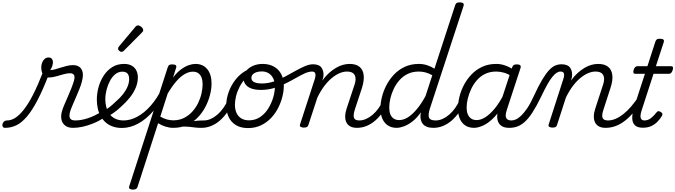

<svg xmlns="http://www.w3.org/2000/svg" viewBox="-191 -1055 5664 1610"><path d="M-148 17Q-163 17 -168 7.5Q-173 -2 -170.5 -14Q-168 -26 -157.5 -35.5Q-147 -45 -131 -45Q-97 -45 -62.5 -67Q-28 -89 10 -137.5Q48 -186 87.5 -263.5Q127 -341 170 -452L217 -427Q168 -300 123 -214Q78 -128 34.5 -77Q-9 -26 -54 -4.5Q-99 17 -148 17ZM423 17Q390 17 368.5 6Q347 -5 335 -25Q323 -45 322 -73Q321 -101 332 -133Q339 -155 351.5 -184Q364 -213 378.5 -246Q393 -279 406.5 -313Q420 -347 429 -377Q439 -414 428.5 -427.5Q418 -441 397 -441Q372 -441 341 -432Q310 -423 277.5 -414Q245 -405 216 -405Q196 -405 182 -416.5Q168 -428 161.5 -446.5Q155 -465 155 -489Q155 -510 162 -529Q169 -548 183 -560.5Q197 -573 216 -573Q235 -573 244 -561.5Q253 -550 253 -534Q253 -519 247 -500.5Q241 -482 230 -468Q246 -467 268.5 -473Q291 -479 317 -487.5Q343 -496 370 -502.5Q397 -509 422 -509Q451 -509 472.5 -495.5Q494 -482 501.5 -451Q509 -420 495 -369Q488 -341 474.5 -307.5Q461 -274 446.5 -240.5Q432 -207 419 -177Q406 -147 398 -123Q386 -82 396 -63.5Q406 -45 441 -45Q453 -45 458 -35.5Q463 -26 461 -14Q459 -2 449.5 7.5Q440 17 423 17Z M422 17Q406 17 401 7.5Q396 -2 400 -14Q404 -26 414.5 -35.5Q425 -45 441 -45Q490 -45 547 -64Q604 -83 661 -119Q670 -126 678.5 -121.5Q687 -117 692 -107Q697 -97 696.5 -86.5Q696 -76 687 -71Q639 -40 591.5 -20.5Q544 -1 501 8Q458 17 422 17Z M659 -113Q694 -131 725 -155Q756 -179 782 -205Q814 -232 839 -263.5Q864 -295 878 -327.5Q892 -360 892 -392Q892 -422 878.5 -438Q865 -454 834 -454Q822 -454 816.5 -464Q811 -474 812.5 -487Q814 -500 823.5 -509.5Q833 -519 850 -519Q888 -519 914 -504Q940 -489 952.5 -463.5Q965 -438 965 -406Q965 -362 947 -319Q929 -276 897 -236Q865 -196 824 -160Q794 -131 758.5 -106.5Q723 -82 685 -61Z M832 18Q788 18 753.5 5.5Q719 -7 694 -29.5Q669 -52 652.5 -82Q636 -112 628.5 -147.5Q621 -183 621 -220Q621 -272 635.5 -324.5Q650 -377 679 -421.5Q708 -466 750.5 -492.5Q793 -519 850 -519Q860 -519 864 -509.5Q868 -500 865 -487Q862 -474 854 -464Q846 -454 835 -454Q802 -454 776 -433Q750 -412 731.5 -377.5Q713 -343 702.5 -302Q692 -261 692 -222Q692 -189 700.5 -156.5Q709 -124 727 -99.5Q745 -75 774.5 -60Q804 -45 846 -45Q902 -45 960.5 -76.5Q1019 -108 1072.5 -168.5Q1126 -229 1168 -315Q1172 -323 1182 -323Q1192 -323 1199 -316Q1206 -309 1199 -293Q1155 -194 1095 -124.5Q1035 -55 967.5 -18.5Q900 18 832 18Z M827 -620Q820 -620 809.5 -628.5Q799 -637 799 -646Q799 -652 801 -657Q803 -662 808 -667L941 -826Q948 -835 954 -838.5Q960 -842 967 -842Q975 -842 985 -836Q995 -830 1002.5 -821Q1010 -812 1010 -802Q1010 -796 1007 -791.5Q1004 -787 999 -782L851 -633Q839 -620 827 -620Z M1493 17Q1467 17 1443.5 14Q1420 11 1396 8.5Q1372 6 1343.5 6.5Q1315 7 1278 13L1306 -15Q1341 -23 1370.5 -29Q1400 -35 1425.5 -38.5Q1451 -42 1472 -43.5Q1493 -45 1512 -45Q1521 -45 1524 -35.5Q1527 -26 1524 -14Q1521 -2 1513 7.5Q1505 17 1493 17ZM922 535Q908 535 897.5 528.5Q887 522 893 506L1215 -489Q1220 -505 1228 -510Q1236 -515 1252 -515Q1276 -515 1283.5 -507.5Q1291 -500 1285 -484L1260 -405Q1294 -449 1327.5 -473.5Q1361 -498 1391.5 -508.5Q1422 -519 1448 -519Q1511 -519 1547 -475Q1583 -431 1583 -355Q1583 -310 1570 -259Q1557 -208 1531.5 -159Q1506 -110 1467.5 -70Q1429 -30 1377.5 -6.5Q1326 17 1261 17Q1229 17 1196 6.5Q1163 -4 1135 -22L962 513Q958 524 949.5 529.5Q941 535 922 535ZM1153 -77Q1184 -60 1210 -53Q1236 -46 1262 -46Q1313 -46 1353 -66.5Q1393 -87 1422.5 -120Q1452 -153 1471 -192.5Q1490 -232 1499 -273Q1508 -314 1508 -348Q1508 -381 1499 -404.5Q1490 -428 1472 -441Q1454 -454 1426 -454Q1393 -454 1357.5 -433.5Q1322 -413 1286.5 -372Q1251 -331 1215 -270Z M1500 17Q1488 17 1482 7.5Q1476 -2 1478.5 -14Q1481 -26 1491 -35.5Q1501 -45 1519 -45Q1547 -45 1575.5 -57.5Q1604 -70 1631.5 -93.5Q1659 -117 1681.5 -149Q1704 -181 1722 -219Q1726 -232 1737 -231.5Q1748 -231 1756 -222.5Q1764 -214 1760 -202Q1742 -154 1714 -113.5Q1686 -73 1652.5 -44Q1619 -15 1580 1Q1541 17 1500 17Z M1888 19Q1829 19 1788 -5.5Q1747 -30 1726.5 -73.5Q1706 -117 1706 -172Q1706 -225 1726.5 -283Q1747 -341 1786.5 -390.5Q1826 -440 1884.5 -470Q1943 -500 2020 -500Q2035 -500 2036.5 -491Q2038 -482 2033 -472.5Q2028 -463 2017 -463Q1970 -463 1932 -444.5Q1894 -426 1866 -395.5Q1838 -365 1818 -326.5Q1798 -288 1788.5 -249Q1779 -210 1779 -177Q1779 -136 1793 -106.5Q1807 -77 1833.5 -61.5Q1860 -46 1896 -46Q1950 -46 1991 -74Q2032 -102 2059 -146Q2086 -190 2100 -238Q2114 -286 2114 -328Q2114 -371 2099.5 -399Q2085 -427 2060.5 -441.5Q2036 -456 2005 -456Q1990 -456 1983 -465.5Q1976 -475 1977 -487.5Q1978 -500 1987 -509.5Q1996 -519 2011 -519Q2065 -519 2105 -497Q2145 -475 2167 -434Q2189 -393 2189 -335Q2189 -294 2177.5 -246.5Q2166 -199 2142.5 -152Q2119 -105 2083 -66.5Q2047 -28 1998 -4.5Q1949 19 1888 19Z M1996 -301Q1949 -301 1916.5 -313Q1884 -325 1867.5 -347.5Q1851 -370 1851 -398Q1851 -433 1872.5 -460Q1894 -487 1930.5 -503Q1967 -519 2011 -519Q2027 -519 2034 -509.5Q2041 -500 2039.5 -487.5Q2038 -475 2029.5 -465.5Q2021 -456 2005 -456Q1966 -456 1941.5 -441.5Q1917 -427 1917 -402Q1917 -387 1926.5 -376.5Q1936 -366 1955.5 -360.5Q1975 -355 2004 -355Q2054 -355 2102.5 -371Q2151 -387 2197 -411.5Q2243 -436 2285.5 -460Q2328 -484 2365.5 -500Q2403 -516 2434 -516Q2450 -516 2456 -506.5Q2462 -497 2460.5 -485Q2459 -473 2450 -464Q2441 -455 2426 -455Q2398 -455 2364 -439.5Q2330 -424 2290 -401Q2250 -378 2204 -355Q2158 -332 2106 -316.5Q2054 -301 1996 -301Z M2803 17Q2769 17 2747 5.5Q2725 -6 2714 -28Q2703 -50 2703.5 -80Q2704 -110 2716 -146L2781 -342Q2793 -377 2790 -402.5Q2787 -428 2769.5 -441.5Q2752 -455 2718 -455Q2688 -455 2655.5 -441Q2623 -427 2590 -399.5Q2557 -372 2526.5 -331Q2496 -290 2470 -236L2395 -7Q2392 4 2383.5 9.5Q2375 15 2355 15Q2342 15 2331 9Q2320 3 2325 -12L2449 -393Q2458 -424 2452.5 -439.5Q2447 -455 2426 -455Q2413 -455 2408 -464Q2403 -473 2404 -485Q2405 -497 2412.5 -506.5Q2420 -516 2434 -516Q2460 -516 2478 -508.5Q2496 -501 2506 -486Q2516 -471 2520 -451Q2524 -431 2520 -408L2512 -380Q2539 -417 2567.5 -442.5Q2596 -468 2625.5 -485.5Q2655 -503 2684 -511Q2713 -519 2740 -519Q2794 -519 2823.5 -495Q2853 -471 2858.5 -425.5Q2864 -380 2844 -317L2785 -138Q2769 -88 2777.5 -66.5Q2786 -45 2822 -45Q2834 -45 2839 -35.5Q2844 -26 2842 -14Q2840 -2 2830.5 7.5Q2821 17 2803 17Z M2803 17Q2791 17 2785 7.5Q2779 -2 2781.5 -14Q2784 -26 2794 -35.5Q2804 -45 2822 -45Q2850 -45 2878.5 -57.5Q2907 -70 2934.5 -93.5Q2962 -117 2984.5 -149Q3007 -181 3025 -219Q3029 -232 3040 -231.5Q3051 -231 3059 -222.5Q3067 -214 3063 -202Q3045 -154 3017 -113.5Q2989 -73 2955.5 -44Q2922 -15 2883 1Q2844 17 2803 17Z M3135 17Q3093 17 3062.5 -2.5Q3032 -22 3015.5 -59Q2999 -96 2999 -146Q2999 -190 3011.5 -241Q3024 -292 3049.5 -341Q3075 -390 3113.5 -430.5Q3152 -471 3204 -495Q3256 -519 3322 -519Q3356 -519 3389.5 -508.5Q3423 -498 3452 -479L3625 -1009Q3630 -1025 3638 -1030Q3646 -1035 3663 -1035Q3687 -1035 3694 -1026.5Q3701 -1018 3695 -1002L3412 -139Q3397 -88 3407.5 -66.5Q3418 -45 3462 -45Q3472 -45 3476.5 -35.5Q3481 -26 3479 -14Q3477 -2 3468 7.5Q3459 17 3443 17Q3412 17 3390.5 9Q3369 1 3356.5 -13.5Q3344 -28 3338.5 -48Q3333 -68 3335 -91L3338 -113Q3303 -63 3265.5 -35Q3228 -7 3194.5 5Q3161 17 3135 17ZM3156 -48Q3192 -48 3228.5 -70.5Q3265 -93 3303 -138Q3341 -183 3377 -249L3434 -424Q3401 -442 3374 -448.5Q3347 -455 3321 -455Q3269 -455 3228.5 -435.5Q3188 -416 3158.5 -382.5Q3129 -349 3110 -308.5Q3091 -268 3082 -228Q3073 -188 3073 -154Q3073 -120 3082 -97Q3091 -74 3110 -61Q3129 -48 3156 -48Z M3444 17Q3432 17 3426 7.5Q3420 -2 3422.5 -14Q3425 -26 3435 -35.5Q3445 -45 3463 -45Q3491 -45 3519.5 -57.5Q3548 -70 3575.5 -93.5Q3603 -117 3625.5 -149Q3648 -181 3666 -219Q3670 -232 3681 -231.5Q3692 -231 3700 -222.5Q3708 -214 3704 -202Q3686 -154 3658 -113.5Q3630 -73 3596.5 -44Q3563 -15 3524 1Q3485 17 3444 17Z M3784 17Q3742 17 3711.5 -2.5Q3681 -22 3665 -59Q3649 -96 3649 -146Q3649 -190 3661 -241Q3673 -292 3698.5 -341Q3724 -390 3762.5 -430.5Q3801 -471 3853 -495Q3905 -519 3971 -519Q4012 -519 4052 -503.5Q4092 -488 4124 -464L4112 -408Q4069 -436 4035.5 -445.5Q4002 -455 3970 -455Q3918 -455 3877.5 -435.5Q3837 -416 3808 -382.5Q3779 -349 3760 -308.5Q3741 -268 3731.5 -228Q3722 -188 3722 -154Q3722 -120 3731.5 -97Q3741 -74 3759.5 -61Q3778 -48 3806 -48Q3841 -48 3879.5 -72.5Q3918 -97 3957.5 -145Q3997 -193 4033 -263L4051 -222Q4007 -129 3958 -77Q3909 -25 3864 -4Q3819 17 3784 17ZM4078 17Q4044 17 4022 5.5Q4000 -6 3989 -27.5Q3978 -49 3978 -78Q3978 -107 3989 -141L4103 -489Q4109 -505 4117 -510Q4125 -515 4141 -515Q4165 -515 4172 -506.5Q4179 -498 4173 -482L4059 -134Q4043 -85 4054 -65Q4065 -45 4097 -45Q4109 -45 4113.5 -35.5Q4118 -26 4116.5 -14Q4115 -2 4105.5 7.5Q4096 17 4078 17Z M4080 17Q4070 17 4066.5 7.5Q4063 -2 4066.5 -14Q4070 -26 4078.5 -35.5Q4087 -45 4099 -45Q4115 -45 4135.5 -54Q4156 -63 4179.5 -85.5Q4203 -108 4230 -147.5Q4257 -187 4285 -249Q4324 -334 4355.5 -386.5Q4387 -439 4414 -467.5Q4441 -496 4466 -506Q4491 -516 4518 -516Q4528 -516 4531 -506.5Q4534 -497 4532 -485Q4530 -473 4524 -464Q4518 -455 4509 -455Q4492 -455 4475.5 -444Q4459 -433 4439.5 -409Q4420 -385 4397.5 -344.5Q4375 -304 4346 -243Q4307 -163 4273.5 -111.5Q4240 -60 4208 -32Q4176 -4 4145 6.5Q4114 17 4080 17Z M4887 17Q4854 17 4832 5.5Q4810 -6 4799 -28Q4788 -50 4788.5 -80Q4789 -110 4801 -146L4865 -342Q4877 -377 4874 -402.5Q4871 -428 4853.5 -441.5Q4836 -455 4802 -455Q4772 -455 4739.5 -441Q4707 -427 4674 -399.5Q4641 -372 4610.5 -331Q4580 -290 4554 -236L4480 -7Q4477 4 4468.5 9.5Q4460 15 4440 15Q4427 15 4416 9Q4405 3 4410 -12L4533 -393Q4543 -424 4537.5 -439.5Q4532 -455 4510 -455Q4497 -455 4492 -464Q4487 -473 4488 -485Q4489 -497 4497 -506.5Q4505 -516 4518 -516Q4544 -516 4562 -508.5Q4580 -501 4590.5 -486Q4601 -471 4604.5 -451Q4608 -431 4605 -408L4597 -380Q4624 -417 4652.5 -442.5Q4681 -468 4710 -485.5Q4739 -503 4768 -511Q4797 -519 4825 -519Q4878 -519 4908 -495Q4938 -471 4943.5 -425.5Q4949 -380 4928 -317L4870 -138Q4853 -88 4862 -66.5Q4871 -45 4907 -45Q4919 -45 4923.5 -35.5Q4928 -26 4926.5 -14Q4925 -2 4915 7.5Q4905 17 4887 17Z M4888 17Q4876 17 4870 7.5Q4864 -2 4866.5 -14Q4869 -26 4879 -35.5Q4889 -45 4907 -45Q4938 -45 4969.5 -58Q5001 -71 5034.5 -97Q5068 -123 5102 -162.5Q5136 -202 5171 -256Q5180 -269 5190 -268Q5200 -267 5206 -257.5Q5212 -248 5206 -237Q5169 -171 5130 -123Q5091 -75 5051.5 -44Q5012 -13 4971 2Q4930 17 4888 17Z M5200 16Q5154 16 5132.5 -5Q5111 -26 5110.5 -64.5Q5110 -103 5126 -157L5217 -436H5135Q5124 -436 5121 -444Q5118 -452 5122 -468Q5127 -484 5135 -492Q5143 -500 5154 -500H5238L5304 -704Q5309 -720 5317 -725Q5325 -730 5342 -730Q5365 -730 5372.5 -722.5Q5380 -715 5374 -699L5309 -500H5436Q5447 -500 5451 -492.5Q5455 -485 5450 -468Q5445 -452 5437 -444Q5429 -436 5419 -436H5289L5189 -128Q5175 -84 5182 -64.5Q5189 -45 5213 -45Q5244 -45 5269.5 -66Q5295 -87 5313 -111Q5318 -119 5326.5 -122Q5335 -125 5348 -117Q5362 -109 5363.5 -100.5Q5365 -92 5359 -82Q5346 -60 5324 -36.5Q5302 -13 5271.5 1.5Q5241 16 5200 16Z"/></svg>

Font: Playwrite CO Light
Style: Regular
Weight: 300
Version: Version 1.002